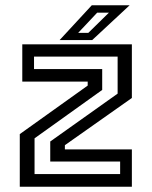

<svg xmlns="http://www.w3.org/2000/svg" viewBox="-20 -708 575 728"><path d="M111 -48H435.5V-95.5H170.5V-171.5L426 -353V-493.5H109V-446H367.5V-367L111 -183.5ZM55 0V-199.5L312.5 -383.5V-398.5H64.5V-540H480V-336.5L226 -157.5V-141.5H480V0ZM206 -556 328 -688H471.5L329.5 -556ZM276.5 -583.5H315L393 -660H348.5Z"/></svg>

Font: Tourney Thin Medium
Style: Regular
Weight: 500
Version: Version 1.015